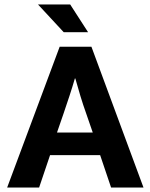

<svg xmlns="http://www.w3.org/2000/svg" viewBox="-20 -839 673 859"><path d="M150 -819H294L374 -695H265ZM235 -246H395L366 -330Q352 -369 340 -408.5Q328 -448 317 -488H315Q304 -450 291 -410.5Q278 -371 264 -330ZM247 -630H389L622 0H477L428 -145H204L155 0H12Z"/></svg>

Font: Ek Mukta
Style: Bold
Weight: 700
Designer: Girish Dalvi and Yashodeep Gholap
Foundry: Ek Type
Version: Version 2.538;PS 1.002;hotconv 16.6.51;makeotf.lib2.5.65220;